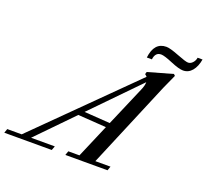

<svg xmlns="http://www.w3.org/2000/svg" viewBox="-205 -982 1235 1147"><g transform="rotate(20 412.5 -408.0)"><path d="M806.6 -714.4Q780.3 -714.4 726.6 -737.1Q672.9 -759.8 652.8 -759.8Q615.2 -759.8 609.9 -713.4H577.6Q589.4 -813.5 666.5 -813.5Q689.9 -813.5 746.6 -791.3Q803.2 -769 818.8 -769Q835 -769 847.9 -783.2Q860.8 -797.4 863.3 -815.9H894.5Q886.7 -769.5 863.8 -741.9Q840.8 -714.4 806.6 -714.4ZM-68.8 0 -59.6 -26.4H32.2L615.7 -604.5Q610.8 -610.4 602.1 -616.7L606.4 -631.8L763.7 -676.3L772.9 -667.5Q737.3 -590.3 731.4 -575.7L500.5 -26.4H596.7L587.4 0H319.3L328.6 -26.4H399.4L490.2 -238.8L310.5 -251L91.8 -26.4H242.7L232.9 0ZM611.3 -521Q625 -551.8 625 -573.7L339.4 -280.8L503.4 -269.5Z"/></g></svg>

Font: Elstob Medium
Style: Italic
Weight: 500
Italic angle: -20°
Designer: Peter S. Baker
Version: Version 1.015